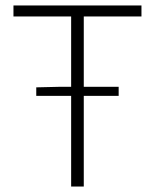

<svg xmlns="http://www.w3.org/2000/svg" viewBox="-20 -679 564 699"><path d="M239 0V-330H112V-361L198 -363H239V-619H29V-659H495V-619H285V-363H412V-330H285V0Z"/></svg>

Font: Toshiba Sans Light
Style: Regular
Weight: 300
Designer: Paul D. Hunt
Foundry: Toshiba Corporation
Version: Version 2.020;PS 2.0;hotconv 1.0.86;makeotf.lib2.5.63406